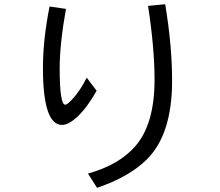

<svg xmlns="http://www.w3.org/2000/svg" viewBox="-20 -834 1040 908"><path d="M437 -404.8Q391.6 -324.2 344.7 -280.8Q303.7 -243.2 273.4 -243.2Q183.1 -243.2 183.1 -512.7Q183.1 -647 214.4 -803.2L292 -792Q262.2 -626 262.2 -510.7Q262.2 -338.9 288.6 -338.9Q297.4 -338.9 318.4 -360.8Q359.9 -404.8 390.1 -466.8ZM396 -13.2Q543.9 -54.2 621.1 -144Q710.9 -248.5 710.9 -456.5Q710.9 -606 680.2 -806.2L761.2 -814Q793.9 -618.2 793.9 -452.6Q793.9 -199.2 675.3 -81.1Q591.8 2.4 439 54.2Z"/></svg>

Font: BIZ UDGothic
Style: Regular
Weight: 400
Monospace: yes
Designer: TypeBank Co., Ltd.
Foundry: Morisawa Inc.
Version: Version 1.05